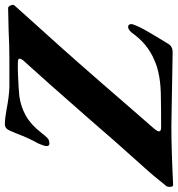

<svg xmlns="http://www.w3.org/2000/svg" viewBox="-28 -714 713 768"><g transform="rotate(-90 328.0 -330.5)"><path d="M441 3Q413 3 356 1.5Q299 0 208 -1Q113 -1 -27 6Q-36 7 -36 -7Q-36 -18 -32 -22Q8 -73 50 -119Q136 -214 243 -338Q390 -506 471 -595Q477 -603 477 -608Q477 -615 463 -615Q444 -616 400 -614Q356 -612 326 -609Q284 -603 248.5 -583Q213 -563 181 -522Q167 -504 159 -496.5Q151 -489 138 -489Q124 -489 128 -507Q133 -523 138 -534Q158 -569 177 -619L185 -638Q191 -654 197.5 -660.5Q204 -667 216 -667Q237 -667 275 -660Q326 -650 364 -649H477Q530 -649 589 -652Q657 -654 679 -654Q686 -654 690 -643.5Q694 -633 690 -629L594 -522Q472 -388 291 -178L196 -69Q186 -57 186 -51Q186 -42 202 -42Q278 -42 322 -43Q413 -43 471 -69Q504 -83 531 -105Q558 -127 582 -161Q594 -174 604 -174Q610 -174 613 -169.5Q616 -165 615 -158Q608 -134 583 -91.5Q558 -49 553 -41L537 -15Q527 4 503 4Z"/></g></svg>

Font: EB Garamond
Style: Bold Italic
Weight: 700
Italic angle: -17.2°
Designer: Georg Duffner and Octavio Pardo
Foundry: Georg Duffner
Version: Version 1.000